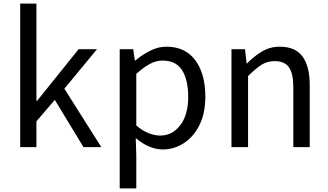

<svg xmlns="http://www.w3.org/2000/svg" viewBox="-20 -816 1822 1065"><path d="M92 0V-796H182V-257H186L416 -543H518L337 -324L542 0H443L284 -262L182 -143V0Z M644 229V-543H719L728 -480H730Q767 -511 811.5 -534Q856 -557 903 -557Q1008 -557 1063.5 -481.5Q1119 -406 1119 -280Q1119 -187 1086 -121.5Q1053 -56 999 -21.5Q945 13 883 13Q808 13 733 -50L736 45V229ZM868 -64Q936 -64 980 -121.5Q1024 -179 1024 -279Q1024 -370 991 -425Q958 -480 880 -480Q846 -480 810.5 -461Q775 -442 736 -406V-120Q772 -89 806.5 -76.5Q841 -64 868 -64Z M1264 0V-543H1339L1348 -464H1350Q1388 -503 1432.5 -530Q1477 -557 1532 -557Q1618 -557 1658 -502.5Q1698 -448 1698 -344V0H1607V-332Q1607 -409 1582.5 -443Q1558 -477 1504 -477Q1462 -477 1429.5 -456Q1397 -435 1356 -394V0Z"/></svg>

Font: Source Han Sans
Style: Regular
Weight: 400
Designer: Ryoko NISHIZUKA Ë•øÂ°öÊ∂ºÂ≠ê (kana, bopomofo & ideographs); Paul D. Hunt (Latin, Greek & Cyrillic); Sandoll Communicatio
Foundry: Adobe
Version: Version 2.004;hotconv 1.0.118;makeotfexe 2.5.65603